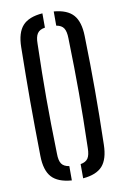

<svg xmlns="http://www.w3.org/2000/svg" viewBox="-90 -859 601 919"><g transform="rotate(-10 210.0 -400.0)"><path d="M183 6Q116 1 86 -32.2Q56 -65.5 55 -135.5Q54 -211 53.2 -276Q52.5 -341 52.5 -402.2Q52.5 -463.5 53.2 -527.2Q54 -591 55 -664Q56 -734 86 -767.5Q116 -801 183 -806V-736.5Q156.5 -732.5 145.8 -716.2Q135 -700 135 -667Q133 -591.5 132 -527.5Q131 -463.5 131 -403Q131 -342.5 132 -277Q133 -211.5 135 -133Q135 -99 145.8 -83.2Q156.5 -67.5 183 -63.5ZM238 5.5V-63.5Q264 -68 274.2 -83.8Q284.5 -99.5 285 -133Q287 -210 288 -274.5Q289 -339 289 -399.8Q289 -460.5 288 -525Q287 -589.5 285 -667Q284.5 -700 274.2 -716Q264 -732 238 -736.5V-805.5Q303.5 -800 332.8 -766.5Q362 -733 363.5 -664Q365.5 -591 366.2 -527.2Q367 -463.5 367 -402.2Q367 -341 366.2 -276Q365.5 -211 363.5 -135.5Q362 -66 332.8 -33Q303.5 0 238 5.5Z"/></g></svg>

Font: Big Shoulders Stencil Text
Style: Regular
Weight: 400
Designer: Patric King
Foundry: XO Type Co
Version: Version 1.000